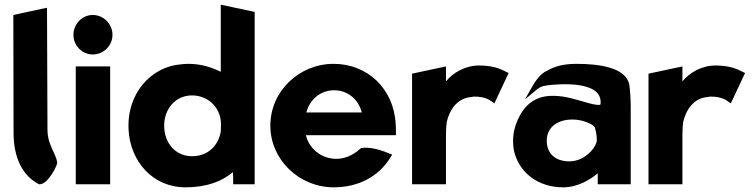

<svg xmlns="http://www.w3.org/2000/svg" viewBox="-20 -778 3228 821"><path d="M147 10H149C187 10 226 -74 225 -83C217 -127 183 -159 183 -224L181 -745L37 -714L38 -210C38 -104 76 -26 147 10Z M294 -629C294 -583 331 -545 377 -545C422 -545 461 -582 461 -629C461 -675 423 -714 377 -714C331 -714 294 -675 294 -629ZM451 10V-494H304V10Z M773 23C867 23 931 -4 976 -42C977 -29 977 -8 977 0V10H1069V-727L924 -758V-471C884 -491 837 -505 787 -505C774 -505 764 -504 754 -503C626 -493 520 -378 530 -220C538 -89 632 23 773 23ZM925 -246C925 -236 924 -227 924 -216C914 -154 868 -110 801 -110C729 -110 682 -168 682 -241C682 -312 730 -370 801 -370C870 -370 925 -318 925 -246Z M1288 -200H1673V-210C1673 -222 1673 -235 1672 -247C1664 -401 1549 -505 1407 -505C1259 -505 1136 -388 1136 -241C1136 -95 1259 23 1407 23C1510 23 1599 -21 1651 -107L1657 -117L1646 -121C1623 -131 1569 -152 1524 -145C1487 -111 1450 -97 1411 -99C1350 -102 1301 -145 1288 -200ZM1527 -297H1290C1303 -349 1347 -392 1409 -392C1467 -392 1513 -353 1527 -297Z M2155 -466 2146 -470C2134 -475 2102 -498 2029 -498C1968 -498 1916 -466 1887 -430V-494L1742 -463V10H1887V-201C1887 -220 1888 -237 1890 -255C1901 -305 1933 -358 1994 -363C1998 -363 2003 -365 2007 -365C2057 -365 2075 -349 2084 -343L2094 -336Z M2320 -476C2291 -464 2268 -430 2253 -403L2225 -353L2269 -390C2284 -403 2295 -410 2320 -413C2360 -418 2559 -438 2548 -333C2548 -331 2547 -328 2530 -330C2494 -334 2424 -363 2370 -367C2344 -369 2322 -369 2298 -363C2236 -346 2205 -298 2186 -246C2174 -212 2171 -176 2177 -137C2197 -41 2280 23 2388 23C2452 23 2505 -11 2536 -37V10H2677V-320C2677 -354 2675 -384 2671 -415C2658 -490 2540 -505 2446 -505C2388 -505 2351 -494 2320 -476ZM2415 -88C2355 -88 2318 -121 2318 -176C2318 -236 2366 -267 2428 -267C2472 -267 2514 -247 2523 -235C2528 -219 2532 -198 2532 -179C2532 -151 2483 -88 2415 -88Z M3166 -466 3157 -470C3145 -475 3113 -498 3040 -498C2979 -498 2927 -466 2898 -430V-494L2753 -463V10H2898V-201C2898 -220 2899 -237 2901 -255C2912 -305 2944 -358 3005 -363C3009 -363 3014 -365 3018 -365C3068 -365 3086 -349 3095 -343L3105 -336Z"/></svg>

Font: Bluebird
Style: SfBd
Weight: 700
Designer: Jasper
Foundry: Cannot Into Space Fonts
Version: Version 0.98